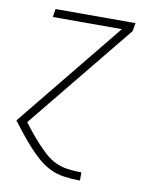

<svg xmlns="http://www.w3.org/2000/svg" viewBox="-83 -581 666 857"><g transform="rotate(10 250.0 -152.5)"><path d="M338 215Q302 215 266.5 210Q231 205 200.5 189.5Q170 174 145 151.5Q120 129 97.5 104Q75 79 54 52.5Q33 26 13 0L406 -483H93L99 -520H461L455 -483L62 -1Q79 22 97 44Q115 66 134 86.5Q153 107 174 126Q195 145 221 157.5Q247 170 277 174Q307 178 338 178H339V215Z"/></g></svg>

Font: Iosevka SS04 XLt Obl
Style: Regular
Weight: 200
Italic angle: -9°
Monospace: yes
Designer: Belleve Invis
Foundry: Belleve Invis
Version: Version 19.0.0; ttfautohint (v1.8.4)